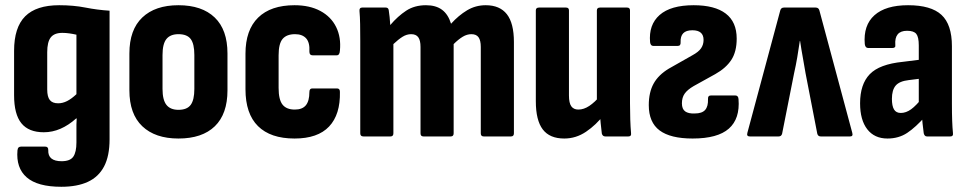

<svg xmlns="http://www.w3.org/2000/svg" viewBox="-20 -523 3711 736"><path d="M215 193Q124 193 82.5 157Q41 121 47 53Q48 45 51.5 42Q55 39 61 39H153Q159 39 162 42Q165 45 165 52Q164 74 177 84.5Q190 95 216 95Q249 95 261 77.5Q273 60 273 23V-20Q273 -34 273 -45.5Q273 -57 274 -69H272Q243 -43 212 -29.5Q181 -16 148 -16Q90 -16 62 -50.5Q34 -85 34 -158V-328Q34 -418 76.5 -460.5Q119 -503 207 -503Q262 -503 307.5 -494Q353 -485 400 -482V11Q400 75 379 115Q358 155 317 174Q276 193 215 193ZM203 -127Q220 -127 237 -135.5Q254 -144 273 -162V-390Q260 -393 246 -395Q232 -397 219 -397Q188 -397 174.5 -379.5Q161 -362 161 -323V-180Q161 -152 171 -139.5Q181 -127 203 -127Z M664 8Q575 8 525.5 -39Q476 -86 476 -177V-318Q476 -409 525.5 -456Q575 -503 664 -503Q754 -503 803 -456Q852 -409 852 -318V-177Q852 -86 803.5 -39Q755 8 664 8ZM664 -102Q697 -102 711 -121Q725 -140 725 -182V-312Q725 -355 711 -373.5Q697 -392 664 -392Q633 -392 618 -373.5Q603 -355 603 -312V-182Q603 -140 618 -121Q633 -102 664 -102Z M1109 8Q1017 8 969 -39.5Q921 -87 921 -181V-317Q921 -408 969.5 -455.5Q1018 -503 1109 -503Q1167 -503 1208 -481Q1249 -459 1268.5 -419.5Q1288 -380 1283 -329Q1282 -311 1271 -311H1178Q1166 -311 1166 -325Q1168 -360 1153.5 -376Q1139 -392 1111 -392Q1079 -392 1063.5 -374Q1048 -356 1048 -311V-186Q1048 -141 1063 -122Q1078 -103 1110 -103Q1139 -103 1152.5 -119.5Q1166 -136 1166 -170Q1166 -184 1177 -184H1272Q1283 -184 1283 -171Q1285 -84 1241.5 -38Q1198 8 1109 8Z M1373 0Q1361 0 1361 -12V-367Q1361 -401 1360.5 -430Q1360 -459 1358 -481Q1357 -494 1368 -494H1459Q1468 -494 1470 -485Q1472 -473 1473.5 -458Q1475 -443 1476 -427Q1505 -461 1537 -482Q1569 -503 1613 -503Q1651 -503 1674.5 -485.5Q1698 -468 1709 -432Q1738 -464 1770.5 -483.5Q1803 -503 1842 -503Q1896 -503 1923 -468.5Q1950 -434 1950 -362V-12Q1950 0 1939 0H1834Q1823 0 1823 -12V-343Q1823 -368 1814.5 -380Q1806 -392 1787 -392Q1770 -392 1753.5 -382Q1737 -372 1719 -354V-12Q1719 0 1708 0H1603Q1592 0 1592 -12V-343Q1592 -368 1583.5 -380Q1575 -392 1556 -392Q1539 -392 1523 -382Q1507 -372 1488 -354V-12Q1488 0 1477 0Z M2143 8Q2087 8 2060.5 -27Q2034 -62 2034 -135V-483Q2034 -494 2046 -494H2150Q2161 -494 2161 -483V-157Q2161 -128 2170 -115.5Q2179 -103 2197 -103Q2218 -103 2239 -117Q2260 -131 2281 -156L2295 -83Q2265 -44 2226.5 -18Q2188 8 2143 8ZM2300 0Q2290 0 2287 -11Q2285 -28 2282.5 -51.5Q2280 -75 2280 -94L2268 -130V-483Q2268 -494 2280 -494H2384Q2395 -494 2395 -483V-127Q2395 -94 2396 -65Q2397 -36 2399 -13Q2401 0 2389 0Z M2635 8Q2550 8 2508.5 -23Q2467 -54 2467 -120Q2467 -169 2485.5 -202.5Q2504 -236 2544 -260L2634 -311Q2658 -324 2667.5 -338Q2677 -352 2677 -370Q2677 -407 2634 -407Q2610 -407 2599 -395.5Q2588 -384 2589 -361Q2590 -347 2578 -347H2484Q2474 -347 2472 -361Q2466 -428 2508.5 -465.5Q2551 -503 2639 -503Q2720 -503 2762 -471Q2804 -439 2804 -375Q2804 -325 2783.5 -293.5Q2763 -262 2722 -239L2639 -193Q2615 -179 2604.5 -164Q2594 -149 2594 -127Q2594 -105 2606.5 -96Q2619 -87 2643 -88Q2671 -88 2683 -101.5Q2695 -115 2694 -143Q2693 -157 2705 -157H2799Q2810 -157 2811 -143Q2817 -68 2774 -30Q2731 8 2635 8Z M2854 0Q2841 0 2845 -14L2971 -483Q2974 -494 2985 -494H3107Q3118 -494 3121 -483L3247 -14Q3251 0 3239 0H3126Q3116 0 3113 -10L3068 -242Q3063 -273 3057.5 -302.5Q3052 -332 3047 -366H3046Q3041 -332 3036 -302.5Q3031 -273 3024 -242L2978 -10Q2975 0 2965 0Z M3533 0Q3524 0 3521 -12Q3519 -25 3516.5 -49.5Q3514 -74 3513 -95L3502 -120V-349Q3502 -381 3492.5 -393Q3483 -405 3457 -405Q3408 -405 3412 -351Q3414 -339 3401 -339H3308Q3297 -339 3295 -354Q3289 -426 3332 -464.5Q3375 -503 3461 -503Q3549 -503 3589 -466Q3629 -429 3629 -346V-127Q3629 -87 3630 -60Q3631 -33 3633 -13Q3635 0 3623 0ZM3382 8Q3332 8 3304.5 -27.5Q3277 -63 3277 -127Q3277 -200 3314 -238.5Q3351 -277 3441 -286L3513 -295L3512 -222L3464 -216Q3428 -212 3413.5 -195Q3399 -178 3399 -144Q3399 -117 3407 -103.5Q3415 -90 3433 -90Q3453 -90 3472.5 -104Q3492 -118 3519 -152L3528 -78Q3490 -35 3457.5 -13.5Q3425 8 3382 8Z"/></svg>

Font: Sofia Sans Condensed ExtraBold
Style: Regular
Weight: 800
Designer: Botio Nikoltchev, Ani Petrova
Foundry: lettersoup
Version: Version 4.101